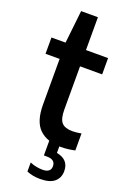

<svg xmlns="http://www.w3.org/2000/svg" viewBox="-179 -797 707 1069"><g transform="rotate(20 175.0 -262.0)"><path d="M258 9.5Q175.5 9.5 129.5 -34.2Q83.5 -78 83.5 -179.5V-449H0V-545.5H83.5L105 -740H204.5V-545.5H335.5V-449H204.5V-194Q204.5 -137.5 224 -116.2Q243.5 -95 288 -95Q299.5 -95 312.2 -96.5Q325 -98 340 -100.5V0Q322.5 4 300.8 6.8Q279 9.5 258 9.5ZM208.5 216.5Q165.5 216.5 129.5 201.5V148Q149.5 156.5 169 160Q188.5 163.5 204 163.5Q253 163.5 253 125.5Q253 86 202.5 86H185V-10H248.5V48Q321.5 61.5 321.5 130Q321.5 169 294.2 192.8Q267 216.5 208.5 216.5Z"/></g></svg>

Font: Encode Sans Cnd SmBold
Style: Regular
Weight: 600
Width: 3
Designer: Multiple Designers
Foundry: Impallari Type
Version: Version 3.002; ttfautohint (v1.8.3) -l 8 -r 50 -G 200 -x 14 